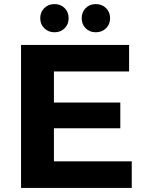

<svg xmlns="http://www.w3.org/2000/svg" viewBox="-20 -920 711 940"><path d="M625 -130V0H83V-700H612V-570H244V-418H569V-292H244V-130ZM177 -831Q177 -861 197 -880.5Q217 -900 247 -900Q277 -900 296.5 -880.5Q316 -861 316 -831Q316 -801 296.5 -781.5Q277 -762 247 -762Q217 -762 197 -781.5Q177 -801 177 -831ZM380 -831Q380 -861 399.5 -880.5Q419 -900 449 -900Q479 -900 499 -880.5Q519 -861 519 -831Q519 -801 499 -781.5Q479 -762 449 -762Q419 -762 399.5 -781.5Q380 -801 380 -831Z"/></svg>

Font: Montserrat-Bold
Style: Bold
Weight: 700
Version: Version 7.200